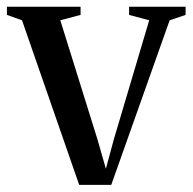

<svg xmlns="http://www.w3.org/2000/svg" viewBox="-31 -532 556 554"><path d="M197.5 1.5 32.5 -473.5 -11 -489V-512.5H201.5V-489L143 -473.5L250 -130.5L274.5 -45L297.5 -130L399.5 -473.5L341.5 -489V-512.5H504.5V-489L458.5 -473.5L290 1.5Z"/></svg>

Font: Merriweather 120pt
Style: Regular
Weight: 400
Version: Version 2.100